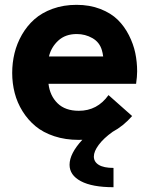

<svg xmlns="http://www.w3.org/2000/svg" viewBox="-20 -575 628 806"><path d="M555.7 -275.4Q555.7 -253.9 551.3 -223.1H183.6Q189.5 -172.9 221.7 -141.4Q253.9 -109.9 311 -109.9Q388.7 -109.9 435.5 -175.8L534.7 -87.9Q498 -45.9 452.6 -21.5Q415 5.4 394.5 33Q374 60.5 374 82Q374 104.5 394.8 117.2Q415.5 129.9 456.5 129.9V210.9Q366.7 210.9 319.3 185.5Q272 160.2 272 116.7Q272 69.8 325.7 11.7Q320.3 12.2 310.1 12.2Q254.4 12.2 207.8 -3.2Q161.1 -18.6 128.9 -45.4Q96.7 -72.3 74.5 -108.2Q52.2 -144 41.7 -184.6Q31.2 -225.1 31.2 -269Q31.2 -311.5 41 -351.8Q50.8 -392.1 72 -429.2Q93.3 -466.3 124.3 -493.9Q155.3 -521.5 200.9 -538.1Q246.6 -554.7 301.3 -554.7Q356.4 -554.7 401.1 -537.4Q445.8 -520 474.1 -492.2Q502.4 -464.4 521.2 -427.2Q540 -390.1 547.9 -352.5Q555.7 -314.9 555.7 -275.4ZM302.2 -432.1Q254.4 -432.1 224.6 -404.5Q194.8 -377 185.5 -337.9H413.1Q411.1 -353 407.7 -364.3Q397.9 -397.9 367.9 -415Q337.9 -432.1 302.2 -432.1Z"/></svg>

Font: Acari Sans Neue Black
Style: Regular
Weight: 900
Designer: Alfredo Marco Pradil
Foundry: Alfredo Marco Pradil
Version: Version 1.045;June 16, 2019;FontCreator 11.5.0.2425 64-bit; 